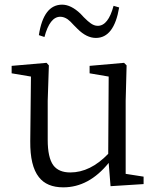

<svg xmlns="http://www.w3.org/2000/svg" viewBox="-20 -791 679 825"><path d="M252 14Q181 14 147 -30Q109 -78 110 -184L113 -462L30 -476V-508L180 -521L190 -510L185 -358V-190Q185 -114 209 -81Q232 -50 282 -50Q368 -50 445 -130L447 -462L365 -476V-508L513 -521L524 -510L520 -358V-44L597 -32V0L455 9L447 -91Q362 14 252 14ZM392 -628Q352 -628 313 -667Q308 -672 298 -682Q281 -701 271 -708Q255 -719 239 -719Q194 -719 171 -632L147 -640Q167 -771 247 -771Q285 -771 326 -732Q331 -727 340 -717Q358 -699 368 -692Q384 -680 400 -680Q445 -680 468 -766L492 -759Q470 -628 392 -628Z"/></svg>

Font: GenRyuMin TW R
Style: Regular
Weight: 400
Version: Version 1.501;PS 1;hotconv 16.6.51;makeotf.lib2.5.65220